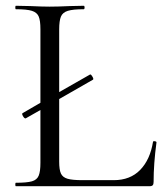

<svg xmlns="http://www.w3.org/2000/svg" viewBox="-20 -645 564 665"><path d="M514 -156Q517 -156 519.5 -155Q522 -154 522 -152Q512 -78 512 -15Q512 -7 509 -3.5Q506 0 497 0H35Q33 0 33 -6Q33 -12 35 -12Q73 -12 90.5 -17Q108 -22 114 -36.5Q120 -51 120 -81V-264L69 -235H68Q64 -235 59.5 -243Q55 -251 58 -253L120 -289V-544Q120 -574 114 -588Q108 -602 90.5 -607.5Q73 -613 35 -613Q33 -613 33 -619Q33 -625 35 -625L84 -624Q126 -622 152 -622Q181 -622 223 -624L270 -625Q273 -625 273 -619Q273 -613 270 -613Q233 -613 215 -607.5Q197 -602 191 -587.5Q185 -573 185 -543V-326L292 -387H293Q296 -387 300.5 -379Q305 -371 302 -369L185 -302V-85Q185 -57 191 -44Q197 -31 213.5 -26Q230 -21 266 -21H374Q431 -21 465.5 -56.5Q500 -92 510 -154Q510 -156 514 -156Z"/></svg>

Font: Cormorant Garamond
Style: Regular
Weight: 400
Designer: Christian Thalmann (Catharsis Fonts)
Version: Version 3.000